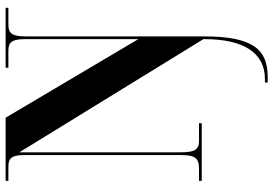

<svg xmlns="http://www.w3.org/2000/svg" viewBox="-168 -586 994 699"><g transform="rotate(-90 329.5 -237.0)"><path d="M378 240H399C498 240 546 187 546 8V-638C546 -689 555 -704 589 -704H650V-714H432V-704H494C526 -704 536 -690 536 -642V-231L250 -714H20V-704H72C105 -704 114 -690 114 -642V-76C114 -25 103 -10 65 -10H20V0H230V-10H166C134 -10 124 -25 124 -76V-664L536 6V10C536 154 485 230 391 230H378Z"/></g></svg>

Font: Noto Serif Display Condensed Extra
Style: Regular
Weight: 800
Width: 3
Designer: Monotype Design Team
Foundry: Monotype Imaging Inc.
Version: Version 1.900